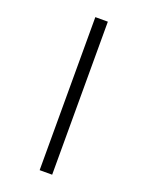

<svg xmlns="http://www.w3.org/2000/svg" viewBox="-175 -909 875 1139"><g transform="rotate(20 262.5 -340.0)"><path d="M223 143V-823H302V143Z"/></g></svg>

Font: Iosevka Pride
Style: Regular
Weight: 400
Monospace: yes
Designer: Belleve Invis
Foundry: Belleve Invis
Version: Version 30.3.1; ttfautohint (v1.8.4)